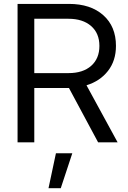

<svg xmlns="http://www.w3.org/2000/svg" viewBox="-20 -748 672 1009"><path d="M72.3 0V-727.5H342.3Q456.1 -727.5 522.7 -668.2Q589.4 -608.9 589.4 -506.8Q589.4 -429.2 547.6 -375.5Q505.9 -321.8 434.6 -299.8L598.1 0H495.6L342.3 -285.6Q338.9 -285.6 335.4 -285.6H160.2V0ZM160.2 -363.8H340.3Q416 -363.8 459.2 -402.1Q502.4 -440.4 502.4 -506.8Q502.4 -573.2 458.7 -611.3Q415 -649.4 339.4 -649.4H160.2ZM234.9 241.2 273.9 57.6H359.9L299.3 241.2Z"/></svg>

Font: Inter Display
Style: Regular
Weight: 400
Designer: Rasmus Andersson
Foundry: rsms
Version: Version 4.001;git-9221beed3